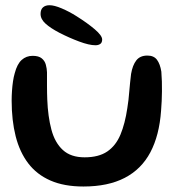

<svg xmlns="http://www.w3.org/2000/svg" viewBox="-20 -664 678 717"><path d="M291.5 32.5Q219.5 32.5 168.5 10.2Q117.5 -12 85.5 -54Q53.5 -96 38.5 -155.2Q23.5 -214.5 23.5 -288.5Q23.5 -306.5 24.8 -324.8Q26 -343 28.5 -360Q31 -377 35 -390.5Q44 -425 61 -440.2Q78 -455.5 102 -455.5Q124.5 -455.5 136 -446Q147.5 -436.5 151.2 -422.2Q155 -408 155.5 -394Q155.5 -384 155.5 -371Q155.5 -358 155.5 -344Q155.5 -330 155.8 -316.8Q156 -303.5 156.5 -292.5Q159 -228.5 172 -179.8Q185 -131 214.8 -103.8Q244.5 -76.5 296 -76.5Q348.5 -76.5 380.5 -98.2Q412.5 -120 429.8 -161.2Q447 -202.5 455.5 -260.5Q458 -275.5 459.8 -291.2Q461.5 -307 462.8 -323Q464 -339 465.8 -355.2Q467.5 -371.5 469.5 -388Q475 -420.5 489 -438.5Q503 -456.5 530.5 -456.5Q554.5 -456.5 566.2 -440.8Q578 -425 582.5 -396.5Q584 -378 584.5 -359.8Q585 -341.5 584.8 -323Q584.5 -304.5 583.8 -286.5Q583 -268.5 581.5 -250.5Q575 -158.5 541.5 -95.2Q508 -32 445.8 0.2Q383.5 32.5 291.5 32.5ZM336.5 -495Q313 -495 275.5 -509Q238 -523 202 -541.5Q168.5 -559 150 -575.8Q131.5 -592.5 131.5 -612Q131.5 -628.5 140.5 -636.5Q149.5 -644.5 165 -644.5Q182.5 -644.5 210.2 -632.8Q238 -621 265 -604Q306.5 -578 334 -554.5Q361.5 -531 361.5 -516.5Q361.5 -505 354.5 -500Q347.5 -495 336.5 -495Z"/></svg>

Font: Gluten
Style: Regular
Weight: 400
Designer: Tyler Finck
Foundry: Etcetera Type Company
Version: Version 1.300